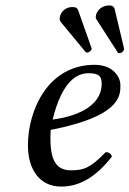

<svg xmlns="http://www.w3.org/2000/svg" viewBox="-20 -678 477 708"><path d="M167 -199C424 -249 424 -325 424 -363C424 -364 424 -364 424 -365C424 -390 401 -439 329 -439C155 -439 83 -269 83 -142C83 -57 123 10 206 10C273 10 334 -25 393 -101C388 -112 382 -117 370 -117C313 -59 290 -50 242 -50C197 -50 166 -74 166 -165C166 -170 166 -191 167 -199ZM355 -370C355 -280 250 -247 174 -237C209 -379 264 -408 306 -408C342 -408 355 -399 355 -370ZM383 -658C352 -658 337 -636 334 -622C333 -617 332 -611 336 -606L414 -485C415 -483 417 -482 420 -482C431 -482 436 -492 437 -495C437 -496 438 -498 437 -501L403 -644C401 -653 394 -658 383 -658ZM246 -652C222 -652 204 -634 201 -616C199 -610 200 -603 204 -597L295 -487C297 -485 299 -484 302 -484C304 -484 316 -488 318 -498C318 -499 318 -501 317 -502L268 -641C264 -650 258 -652 246 -652Z"/></svg>

Font: Libertinus Serif
Style: Italic
Weight: 400
Italic angle: -12°
Designer: Philipp H. Poll, Khaled Hosny
Foundry: Caleb Maclennan
Version: Version 7.050;RELEASE